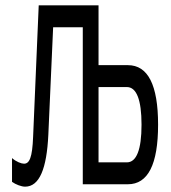

<svg xmlns="http://www.w3.org/2000/svg" viewBox="-20 -690 640 719"><path d="M125 -670 104 -178C101 -99 90 -77 70 -77C60 -77 41 -84 25 -98V-9C39 1 60 9 74 9C128 9 155 -59 161 -185L179 -588H290V0H459C534 0 572 -74 572 -223C572 -372 534 -446 459 -446H349V-670ZM349 -82V-364H455C491 -364 510 -317 510 -223C510 -129 491 -82 455 -82Z"/></svg>

Font: LT Wave Mono
Style: Regular
Weight: 400
Designer: Daniel Lyons
Version: Version 2.5 (Glyphs App)